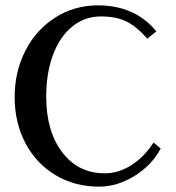

<svg xmlns="http://www.w3.org/2000/svg" viewBox="-20 -679 649 710"><path d="M547.9 -151.9 574.2 -129.9Q541.5 -67.9 477.3 -28.3Q413.1 11.2 346.2 11.2Q256.8 11.2 185.5 -31.2Q114.3 -73.7 74.2 -149.4Q34.2 -225.1 34.2 -319.8Q34.2 -415 74.5 -492.7Q114.7 -570.3 185.3 -614.7Q255.9 -659.2 341.8 -659.2Q479.5 -659.2 558.1 -563L524.9 -536.1Q483.4 -582.5 446 -600.3Q408.7 -618.2 353 -618.2Q293 -618.2 247.1 -580.8Q201.2 -543.5 176 -476.1Q150.9 -408.7 150.9 -321.8Q150.9 -193.4 210.2 -115.7Q269.5 -38.1 367.2 -38.1Q417.5 -38.1 464.8 -67.6Q512.2 -97.2 547.9 -151.9Z"/></svg>

Font: Common Serif SemiBold
Style: Regular
Weight: 600
Designer: Philipp H. Poll, Khaled Hosny
Foundry: Stefan Peev, Context Ltd.
Version: Version 1.026